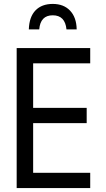

<svg xmlns="http://www.w3.org/2000/svg" viewBox="-20 -959 540 979"><path d="M65 -714H440V-636H149V-409H422V-331H149V-78H440V0H65ZM371 -809H319Q312 -881 249 -881Q186 -881 180 -809H127Q129 -873 161 -906Q193 -939 249 -939Q305 -939 337.5 -904.5Q370 -870 371 -809Z"/></svg>

Font: Noto Sans Mono UI Cond
Style: Regular
Weight: 400
Width: 3
Monospace: yes
Designer: Monotype Design team
Foundry: Monotype Imaging Inc.
Version: Version 1.000